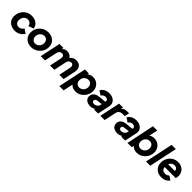

<svg xmlns="http://www.w3.org/2000/svg" viewBox="481 -2671 4796 4796"><g transform="rotate(45 2879.0 -272.5)"><path d="M286 12Q252 12 217.5 4.5Q183 -3 147 -21Q111 -39 83 -66.5Q55 -94 37.5 -138Q20 -182 20 -237Q20 -369 108.5 -463.5Q197 -558 333 -558Q433 -558 504.5 -505.5Q576 -453 586 -362L447 -314Q443 -363 410 -392.5Q377 -422 327 -422Q259 -422 217 -373Q175 -324 175 -245Q175 -190 208 -156.5Q241 -123 294 -123Q333 -123 369 -145Q405 -167 424 -204L537 -129Q500 -63 432.5 -25.5Q365 12 286 12Z M863 12Q748 12 673.5 -59.5Q599 -131 599 -245Q599 -374 691.5 -466Q784 -558 919 -558Q1036 -558 1111 -487Q1186 -416 1186 -303Q1186 -175 1091.5 -81.5Q997 12 863 12ZM877 -123Q942 -123 986.5 -171.5Q1031 -220 1031 -293Q1031 -351 997.5 -387Q964 -423 908 -423Q843 -423 798.5 -374.5Q754 -326 754 -255Q754 -195 787.5 -159Q821 -123 877 -123Z M1904 -558Q2001 -558 2049.5 -495Q2098 -432 2077 -331L2008 0H1857L1923 -315Q1934 -368 1913.5 -398Q1893 -428 1850 -428Q1812 -428 1785.5 -403Q1759 -378 1749 -331L1680 0H1529L1595 -315Q1606 -368 1586 -398Q1566 -428 1522 -428Q1484 -428 1457 -403.5Q1430 -379 1420 -333L1350 0H1199L1314 -546H1455L1444 -494Q1492 -558 1579 -558Q1634 -558 1675 -535Q1716 -512 1735 -473Q1761 -512 1806 -535Q1851 -558 1904 -558Z M2494 -558Q2602 -558 2672.5 -486.5Q2743 -415 2743 -306Q2743 -179 2652 -83.5Q2561 12 2434 12Q2319 12 2263 -60L2207 200H2057L2214 -546H2354L2345 -504Q2405 -558 2494 -558ZM2430 -126Q2497 -126 2542.5 -175.5Q2588 -225 2588 -295Q2588 -354 2553.5 -390Q2519 -426 2462 -426Q2394 -426 2350 -375.5Q2306 -325 2306 -257Q2306 -198 2340 -162Q2374 -126 2430 -126Z M3071 -558Q3186 -558 3250.5 -492.5Q3315 -427 3294 -328L3225 0H3085L3092 -33Q3036 12 2956 12Q2868 12 2814 -30.5Q2760 -73 2760 -146Q2760 -213 2807 -259.5Q2854 -306 2949 -316L3145 -336L3147 -344Q3154 -381 3131.5 -404.5Q3109 -428 3066 -428Q3030 -428 2999.5 -410Q2969 -392 2952 -360L2838 -435Q2911 -558 3071 -558ZM2988 -95Q3034 -95 3071 -123.5Q3108 -152 3116 -193L3124 -230L2973 -212Q2946 -208 2930.5 -191.5Q2915 -175 2915 -152Q2915 -126 2934.5 -110.5Q2954 -95 2988 -95Z M3712 -552H3768L3741 -425H3660Q3546 -425 3522 -310L3457 0H3306L3421 -546H3561L3547 -479Q3576 -523 3615 -537.5Q3654 -552 3712 -552Z M4027 -558Q4142 -558 4206.5 -492.5Q4271 -427 4250 -328L4181 0H4041L4048 -33Q3992 12 3912 12Q3824 12 3770 -30.5Q3716 -73 3716 -146Q3716 -213 3763 -259.5Q3810 -306 3905 -316L4101 -336L4103 -344Q4110 -381 4087.5 -404.5Q4065 -428 4022 -428Q3986 -428 3955.5 -410Q3925 -392 3908 -360L3794 -435Q3867 -558 4027 -558ZM3944 -95Q3990 -95 4027 -123.5Q4064 -152 4072 -193L4080 -230L3929 -212Q3902 -208 3886.5 -191.5Q3871 -175 3871 -152Q3871 -126 3890.5 -110.5Q3910 -95 3944 -95Z M4658 -558Q4764 -558 4835.5 -487Q4907 -416 4907 -305Q4907 -177 4815.5 -82.5Q4724 12 4600 12Q4486 12 4427 -60L4414 0H4264L4419 -745H4570L4521 -515Q4578 -558 4658 -558ZM4594 -128Q4662 -128 4707 -177.5Q4752 -227 4752 -295Q4752 -355 4717 -391.5Q4682 -428 4626 -428Q4560 -428 4515 -379.5Q4470 -331 4470 -260Q4470 -200 4504 -164Q4538 -128 4594 -128Z M4919 0 5077 -745H5227L5069 0Z M5751 -322Q5751 -263 5736 -231H5348Q5348 -179 5382.5 -149Q5417 -119 5473 -119Q5540 -119 5579 -166L5685 -95Q5653 -45 5594 -16.5Q5535 12 5463 12Q5351 12 5274.5 -57Q5198 -126 5198 -243Q5198 -323 5233.5 -394Q5269 -465 5339.5 -511.5Q5410 -558 5499 -558Q5611 -558 5681 -490.5Q5751 -423 5751 -322ZM5360 -341H5598Q5596 -385 5568 -411.5Q5540 -438 5494 -438Q5446 -438 5411.5 -412.5Q5377 -387 5360 -341Z"/></g></svg>

Font: Plus Jakarta Display
Style: Bold Italic
Weight: 700
Italic angle: -12°
Designer: Gumpita Rahayu
Foundry: Tokotype Studio
Version: Version 1.000;hotconv 1.0.109;makeotfexe 2.5.65596